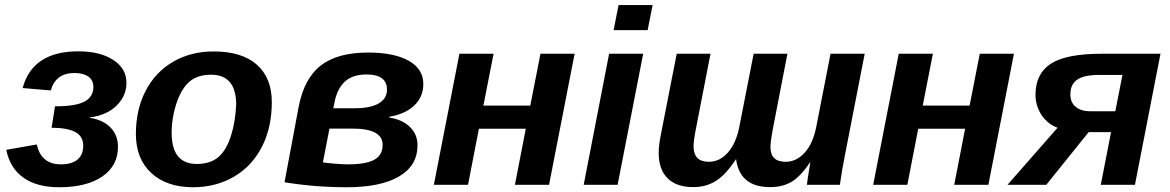

<svg xmlns="http://www.w3.org/2000/svg" viewBox="-20 -745 4716 774"><path d="M218.8 9.8Q127.9 9.8 73.7 -29.3Q19.5 -68.4 5.4 -141.1L128.4 -162.6Q145.5 -82.5 226.1 -82.5Q269.5 -82.5 292.5 -101.8Q315.4 -121.1 315.4 -157.2Q315.4 -196.8 282.2 -213.4Q249 -230 188 -230L201.7 -316.4Q286.6 -316.4 321.3 -335.9Q356.4 -355 356.4 -394.5Q356.4 -422.4 335.7 -436.5Q314.9 -450.7 280.3 -450.7Q204.6 -450.7 184.6 -380.4L71.3 -390.1Q91.3 -464.4 147.5 -501.2Q203.6 -538.1 295.4 -538.1Q383.3 -538.1 436.5 -503.4Q489.7 -468.8 489.7 -411.6Q489.7 -373.5 469.7 -343.3Q449.7 -312.5 416.5 -294.4Q383.3 -276.4 342.3 -272V-270Q395.5 -261.7 425.5 -231Q455.6 -200.2 455.6 -152.8Q455.6 -77.1 392.6 -33.7Q329.6 9.8 218.8 9.8Z M1075.7 -333.5Q1075.7 -283.2 1065.9 -238Q1056.2 -192.9 1036.1 -153.8Q996.1 -75.2 923.1 -32.7Q850.1 9.8 758.3 9.8Q651.9 9.8 589.8 -47.6Q527.8 -105 527.8 -204.6Q527.8 -302.7 566.9 -378.4Q606 -454.1 677.5 -495.8Q749 -537.6 840.8 -537.6Q955.6 -537.6 1015.6 -484.1Q1075.7 -430.7 1075.7 -333.5ZM932.1 -323.2Q932.1 -443.8 830.6 -443.8Q775.4 -443.8 742.2 -414.6Q720.2 -395 704.3 -361.1Q688.5 -327.1 680.2 -287.4Q671.9 -247.6 671.9 -210.4Q671.9 -147 697.3 -115.5Q722.7 -84 773.4 -84Q800.8 -84 822.5 -91.1Q844.2 -98.1 860.4 -111.8Q892.1 -139.2 910.4 -195.3Q928.7 -251.5 932.1 -323.2Z M1686.5 -406.7Q1686.5 -355 1650.6 -320.3Q1614.7 -285.6 1549.8 -274.4L1549.3 -271Q1601.6 -263.2 1632.3 -233.4Q1663.1 -203.6 1663.1 -159.2Q1663.1 -77.6 1589.1 -33.9Q1515.1 9.8 1377.9 9.8Q1248.5 9.8 1127 -10.3L1183.6 -312.5Q1205.1 -427.2 1272.2 -480.2Q1339.4 -533.2 1464.4 -533.2Q1568.8 -533.2 1627.7 -500Q1686.5 -466.8 1686.5 -406.7ZM1410.2 -308.6Q1473.1 -308.6 1506.6 -328.1Q1540 -347.7 1540 -383.3Q1540 -414.1 1519.5 -429.4Q1499 -444.8 1458 -444.8Q1400.9 -444.8 1369.9 -415.8Q1338.9 -386.7 1328.1 -331.1L1323.7 -308.6ZM1281.7 -90.3Q1340.8 -82.5 1385.3 -82.5Q1455.1 -82.5 1488.8 -101.1Q1522.5 -119.6 1522.5 -161.1Q1522.5 -193.8 1492.2 -210.2Q1461.9 -226.6 1400.9 -226.6H1308.1Z M1910.6 -226.1 1866.7 0H1729L1832 -528.3H1969.7L1928.7 -319.3H2117.7L2158.7 -528.3H2296.4L2193.4 0H2055.7L2099.6 -226.1Z M2610.8 -724.6 2590.8 -623.5H2453.6L2473.6 -724.6ZM2572.8 -528.3 2469.7 0H2333L2435.5 -528.3Z M3245.1 -90.3Q3207.5 -33.7 3171.1 -12.2Q3134.8 9.3 3085 9.3Q2961.4 9.3 2947.3 -104Q2905.8 -40.5 2866 -15.6Q2826.2 9.3 2774.4 9.3Q2707 9.3 2671.1 -26.4Q2635.3 -62 2635.3 -129.4Q2635.3 -160.6 2645.5 -209.5L2708 -528.3H2844.2L2784.7 -222.2Q2775.9 -178.2 2775.9 -151.9Q2776.9 -122.1 2792.2 -107.4Q2807.6 -92.8 2837.4 -92.8Q2881.8 -92.8 2914.6 -130.4Q2947.3 -168 2960 -231.9L3018.1 -528.3H3154.3L3094.2 -218.3Q3085.9 -172.4 3085.9 -151.9Q3085.9 -122.1 3101.3 -107.4Q3116.7 -92.8 3147.5 -92.8Q3190.4 -92.8 3223.9 -129.6Q3257.3 -166.5 3270.5 -233.4L3328.1 -528.3H3465.8L3384.8 -112.8Q3375.5 -66.9 3365.7 0H3232.9Q3232.9 -3.9 3235.4 -20.5Q3237.8 -37.1 3241.2 -57.1Q3244.6 -77.1 3246.6 -90.3Z M3681.6 -226.1 3637.7 0H3500L3603 -528.3H3740.7L3699.7 -319.3H3888.7L3929.7 -528.3H4067.4L3964.4 0H3826.7L3870.6 -226.1Z M4368.7 -212.4 4197.8 0H4041.5L4243.2 -230Q4212.4 -240.7 4189.9 -266.6Q4173.3 -285.6 4163.8 -310.5Q4154.3 -335.4 4154.3 -362.3Q4154.3 -447.8 4216.1 -488Q4277.8 -528.3 4420.4 -528.3H4658.2L4555.2 0H4417.5L4459 -212.4ZM4374.5 -296.4H4476.1L4504.9 -442.9H4411.1Q4349.6 -442.9 4322.3 -423.8Q4294.9 -404.8 4294.9 -364.7Q4294.9 -331.5 4316.7 -314Q4338.4 -296.4 4374.5 -296.4Z"/></svg>

Font: Arimo
Style: Italic
Weight: 400
Italic angle: -12°
Designer: Steve Matteson
Foundry: Monotype Imaging Inc.
Version: Version 1.33